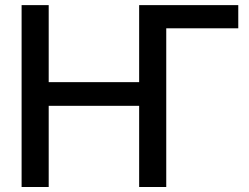

<svg xmlns="http://www.w3.org/2000/svg" viewBox="-20 -748 997 768"><path d="M933.1 -727.5V-634.8H645V0H536.6V-324.7H174.8V0H66.4V-727.5H174.8V-419.4H536.6V-727.5Z"/></svg>

Font: Inter Display Medium
Style: Regular
Weight: 500
Designer: Rasmus Andersson
Foundry: rsms
Version: Version 4.001;git-9221beed3